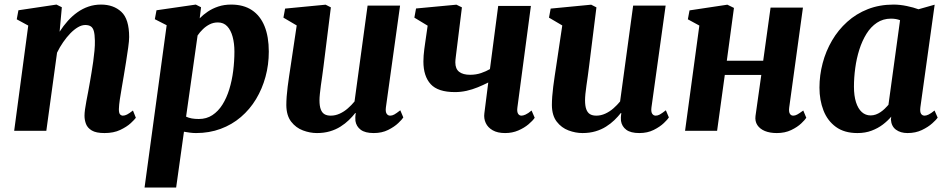

<svg xmlns="http://www.w3.org/2000/svg" viewBox="-20 -586 4240 860"><path d="M247 -444Q264 -470.5 283.8 -492.5Q303.5 -514.5 326.8 -531Q350 -547.5 376.5 -556.5Q403 -565.5 432.5 -565.5Q488.5 -565.5 523.5 -533Q558.5 -500.5 558.5 -420Q558.5 -403.5 554.2 -372.8Q550 -342 544.5 -308Q539 -274 534.5 -247Q530.5 -222 525.5 -194.2Q520.5 -166.5 516.8 -141Q513 -115.5 512.5 -97Q512.5 -79 518 -73.5Q523.5 -68 530.5 -68Q539 -68 549 -73Q559 -78 575.5 -91L588.5 -58.5Q583.5 -51 565.8 -34.5Q548 -18 518.5 -4Q489 10 448 10Q410.5 10 391.2 -1.5Q372 -13 365.2 -30.8Q358.5 -48.5 358.5 -67.5Q358.5 -79.5 360.8 -96.2Q363 -113 367 -133.5Q371 -154 375 -175.5Q379 -197 382.5 -217Q386 -237.5 390 -261.2Q394 -285 397.5 -310Q401 -335 403.2 -359Q405.5 -383 405 -404Q404.5 -432 400.2 -447Q396 -462 386.5 -468Q377 -474 362 -474Q346 -474 329 -464Q312 -454 295.2 -436.8Q278.5 -419.5 263 -397.2Q247.5 -375 235.5 -350L187.5 0H43.5L106.5 -471.5L55 -499.5L62.5 -540L233 -565.5L257 -553.5Z M627.5 254 726.5 -473 673.5 -500 681 -540 857 -565.5 880.5 -553.5 874.5 -504Q890 -520 910.8 -534Q931.5 -548 957.8 -556.8Q984 -565.5 1015.5 -565.5Q1071 -565.5 1108.5 -540.5Q1146 -515.5 1165 -468.5Q1184 -421.5 1184 -354.5Q1184 -296 1169.2 -242Q1154.5 -188 1126.8 -142Q1099 -96 1059 -61.8Q1019 -27.5 968.2 -8.8Q917.5 10 858 10Q845 10 831.2 8.2Q817.5 6.5 804 4L769 254ZM813.5 -63.5Q825 -58 839 -55.5Q853 -53 870.5 -53Q905 -53 931.2 -70.2Q957.5 -87.5 976.2 -117.2Q995 -147 1007 -186Q1019 -225 1024.5 -268.5Q1030 -312 1030 -355Q1030 -391.5 1022 -421.2Q1014 -451 997.8 -468.2Q981.5 -485.5 956 -485.5Q936 -485.5 919.2 -477Q902.5 -468.5 888.8 -455.2Q875 -442 865 -427Z M1399.5 10Q1368.5 10 1337 -1.8Q1305.5 -13.5 1284.2 -41Q1263 -68.5 1262.5 -115Q1262.5 -132.5 1264 -153.5Q1265.5 -174.5 1268.5 -197.8Q1271.5 -221 1275 -244.8Q1278.5 -268.5 1282 -291L1309 -472L1249.5 -507L1257 -547.5L1438.5 -565L1462 -553L1429 -288.5Q1426.5 -267 1423.2 -245Q1420 -223 1417.2 -203Q1414.5 -183 1412.8 -166Q1411 -149 1411 -137Q1411 -112 1416.5 -96.8Q1422 -81.5 1433 -74.8Q1444 -68 1461.5 -68Q1482 -68 1501.8 -77Q1521.5 -86 1538.2 -100.8Q1555 -115.5 1568 -131.5L1626.5 -561H1772L1708.5 -105Q1706 -85.5 1711.8 -76.8Q1717.5 -68 1727.5 -68Q1736.5 -68 1745.8 -73Q1755 -78 1773 -92L1786.5 -60Q1781.5 -51.5 1764 -34.8Q1746.5 -18 1718.5 -4Q1690.5 10 1654 10Q1615.5 10 1595.8 -4.8Q1576 -19.5 1572 -44.5Q1572 -47.5 1571.8 -51.5Q1571.5 -55.5 1571.5 -60.2Q1571.5 -65 1572.2 -69.8Q1573 -74.5 1573.5 -79L1571.5 -80Q1559 -64 1542.5 -48Q1526 -32 1505 -18.8Q1484 -5.5 1457.8 2.2Q1431.5 10 1399.5 10Z M2049 -553 2022.5 -339Q2022 -334 2021.2 -328.2Q2020.5 -322.5 2020 -317.2Q2019.5 -312 2019.5 -306.5Q2019.5 -277.5 2036.8 -264.2Q2054 -251 2085.5 -251Q2112.5 -251 2135 -258.8Q2157.5 -266.5 2174.5 -276.5L2211.5 -559.5H2358L2297.5 -104.5Q2295 -86.5 2300.2 -77.2Q2305.5 -68 2316 -68Q2323 -68 2334 -72.8Q2345 -77.5 2361 -91L2375 -58.5Q2366.5 -45.5 2347.2 -29.2Q2328 -13 2301.2 -1.5Q2274.5 10 2242.5 10Q2208.5 10 2186.8 -2.5Q2165 -15 2155.8 -35Q2146.5 -55 2149.5 -78L2167 -216.5Q2144.5 -205 2120 -195Q2095.5 -185 2069.8 -179.2Q2044 -173.5 2018 -173.5Q1941.5 -173.5 1909 -209.2Q1876.5 -245 1876.5 -310.5Q1876.5 -323 1877.5 -337Q1878.5 -351 1880.5 -365.8Q1882.5 -380.5 1884.5 -394.5L1895.5 -471L1836 -507L1843.5 -548L2024.5 -565Z M2589 10Q2558 10 2526.5 -1.8Q2495 -13.5 2473.8 -41Q2452.5 -68.5 2452 -115Q2452 -132.5 2453.5 -153.5Q2455 -174.5 2458 -197.8Q2461 -221 2464.5 -244.8Q2468 -268.5 2471.5 -291L2498.5 -472L2439 -507L2446.5 -547.5L2628 -565L2651.5 -553L2618.5 -288.5Q2616 -267 2612.8 -245Q2609.5 -223 2606.8 -203Q2604 -183 2602.2 -166Q2600.5 -149 2600.5 -137Q2600.5 -112 2606 -96.8Q2611.5 -81.5 2622.5 -74.8Q2633.5 -68 2651 -68Q2671.5 -68 2691.2 -77Q2711 -86 2727.8 -100.8Q2744.5 -115.5 2757.5 -131.5L2816 -561H2961.5L2898 -105Q2895.5 -85.5 2901.2 -76.8Q2907 -68 2917 -68Q2926 -68 2935.2 -73Q2944.5 -78 2962.5 -92L2976 -60Q2971 -51.5 2953.5 -34.8Q2936 -18 2908 -4Q2880 10 2843.5 10Q2805 10 2785.2 -4.8Q2765.5 -19.5 2761.5 -44.5Q2761.5 -47.5 2761.2 -51.5Q2761 -55.5 2761 -60.2Q2761 -65 2761.8 -69.8Q2762.5 -74.5 2763 -79L2761 -80Q2748.5 -64 2732 -48Q2715.5 -32 2694.5 -18.8Q2673.5 -5.5 2647.2 2.2Q2621 10 2589 10Z M3515 -104.5Q3512.5 -85.5 3517.8 -76.8Q3523 -68 3533 -68Q3541.5 -68 3550.5 -72.8Q3559.5 -77.5 3578 -91L3591.5 -58.5Q3586.5 -50 3569.2 -33.5Q3552 -17 3524 -3.5Q3496 10 3459.5 10Q3428.5 10 3406 0.8Q3383.5 -8.5 3372.2 -25.8Q3361 -43 3364 -66.5L3390 -250.5H3226.5L3192 0H3048.5L3112.5 -471.5L3061 -499.5L3068.5 -539.5L3238 -565L3267.5 -550.5L3235.5 -314H3398.5L3431.5 -552H3576.5Z M4102.5 -105.5Q4100 -85 4105.5 -76.5Q4111 -68 4121.5 -68Q4129 -68 4139.5 -73Q4150 -78 4166 -91L4180 -59Q4174.5 -50.5 4156 -33.8Q4137.5 -17 4109.2 -3.5Q4081 10 4045 10Q4013.5 10 3993 -5.2Q3972.5 -20.5 3970.5 -50.5L3972 -63.5Q3956.5 -45 3934.5 -28.2Q3912.5 -11.5 3884.2 -0.8Q3856 10 3820.5 10Q3762 10 3724.2 -17.5Q3686.5 -45 3668.5 -91.2Q3650.5 -137.5 3650.5 -193.5Q3650.5 -249 3664.8 -303Q3679 -357 3706.8 -404.5Q3734.5 -452 3774.8 -488.2Q3815 -524.5 3867.2 -545Q3919.5 -565.5 3982.5 -565.5Q4010.5 -565.5 4041.8 -559Q4073 -552.5 4094 -544.5L4166.5 -565ZM4011.5 -495.5Q4002.5 -499 3992.2 -500.8Q3982 -502.5 3971 -502.5Q3935.5 -502.5 3908 -484.2Q3880.5 -466 3861 -434.5Q3841.5 -403 3829 -363.5Q3816.5 -324 3810.8 -281.2Q3805 -238.5 3805 -198Q3805 -157 3814.2 -128Q3823.5 -99 3840.2 -84Q3857 -69 3879.5 -69Q3891.5 -69 3902.8 -73Q3914 -77 3924 -83.8Q3934 -90.5 3942.8 -99Q3951.5 -107.5 3959.5 -116.5Z"/></svg>

Font: Merriweather 24pt ExtraBold
Style: Italic
Weight: 800
Italic angle: -7.8°
Version: Version 2.101